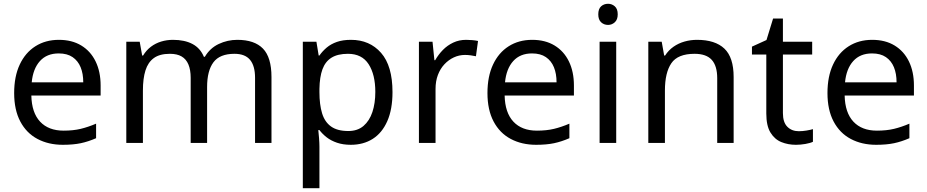

<svg xmlns="http://www.w3.org/2000/svg" viewBox="-20 -757 4912 1017"><path d="M292 -546Q361 -546 410.5 -516Q460 -486 486.5 -431.5Q513 -377 513 -304V-251H146Q148 -160 192.5 -112.5Q237 -65 317 -65Q368 -65 407.5 -74.5Q447 -84 489 -102V-25Q448 -7 408 1.5Q368 10 313 10Q237 10 178.5 -21Q120 -52 87.5 -113.5Q55 -175 55 -264Q55 -352 84.5 -415Q114 -478 167.5 -512Q221 -546 292 -546ZM291 -474Q228 -474 191.5 -433.5Q155 -393 148 -321H421Q421 -367 407 -401Q393 -435 364.5 -454.5Q336 -474 291 -474Z M1237 -546Q1328 -546 1373 -499.5Q1418 -453 1418 -349V0H1331V-345Q1331 -408 1304.5 -440Q1278 -472 1222 -472Q1144 -472 1110.5 -427Q1077 -382 1077 -296V0H990V-345Q990 -387 978 -415.5Q966 -444 942 -458Q918 -472 880 -472Q826 -472 795 -449.5Q764 -427 750.5 -384Q737 -341 737 -278V0H649V-536H720L733 -463H738Q755 -491 779.5 -509.5Q804 -528 834 -537Q864 -546 896 -546Q958 -546 999.5 -524Q1041 -502 1060 -456H1065Q1092 -502 1138.5 -524Q1185 -546 1237 -546Z M1839 -546Q1938 -546 1998.5 -477Q2059 -408 2059 -269Q2059 -178 2031.5 -115.5Q2004 -53 1954.5 -21.5Q1905 10 1838 10Q1797 10 1765 -1Q1733 -12 1710.5 -29.5Q1688 -47 1672 -68H1666Q1668 -51 1670 -25Q1672 1 1672 20V240H1584V-536H1656L1668 -463H1672Q1688 -486 1710.5 -505Q1733 -524 1764.5 -535Q1796 -546 1839 -546ZM1823 -472Q1769 -472 1736 -451.5Q1703 -431 1688 -390Q1673 -349 1672 -286V-269Q1672 -203 1686 -157Q1700 -111 1733.5 -87Q1767 -63 1825 -63Q1874 -63 1905.5 -90Q1937 -117 1952.5 -163.5Q1968 -210 1968 -270Q1968 -362 1932.5 -417Q1897 -472 1823 -472Z M2449 -546Q2464 -546 2481.5 -544.5Q2499 -543 2512 -540L2501 -459Q2488 -462 2472.5 -464Q2457 -466 2443 -466Q2412 -466 2384 -453Q2356 -440 2334 -416.5Q2312 -393 2299.5 -360Q2287 -327 2287 -286V0H2199V-536H2271L2281 -438H2285Q2302 -468 2326 -492.5Q2350 -517 2381 -531.5Q2412 -546 2449 -546Z M2799 -546Q2868 -546 2917.5 -516Q2967 -486 2993.5 -431.5Q3020 -377 3020 -304V-251H2653Q2655 -160 2699.5 -112.5Q2744 -65 2824 -65Q2875 -65 2914.5 -74.5Q2954 -84 2996 -102V-25Q2955 -7 2915 1.5Q2875 10 2820 10Q2744 10 2685.5 -21Q2627 -52 2594.5 -113.5Q2562 -175 2562 -264Q2562 -352 2591.5 -415Q2621 -478 2674.5 -512Q2728 -546 2799 -546ZM2798 -474Q2735 -474 2698.5 -433.5Q2662 -393 2655 -321H2928Q2928 -367 2914 -401Q2900 -435 2871.5 -454.5Q2843 -474 2798 -474Z M3244 -536V0H3156V-536ZM3201 -737Q3221 -737 3236.5 -723.5Q3252 -710 3252 -681Q3252 -653 3236.5 -639Q3221 -625 3201 -625Q3179 -625 3164 -639Q3149 -653 3149 -681Q3149 -710 3164 -723.5Q3179 -737 3201 -737Z M3672 -546Q3768 -546 3817 -499.5Q3866 -453 3866 -349V0H3779V-343Q3779 -408 3750 -440Q3721 -472 3659 -472Q3570 -472 3536 -422Q3502 -372 3502 -278V0H3414V-536H3485L3498 -463H3503Q3521 -491 3547.5 -509.5Q3574 -528 3606 -537Q3638 -546 3672 -546Z M4211 -62Q4231 -62 4252 -65.5Q4273 -69 4286 -73V-6Q4272 1 4246 5.5Q4220 10 4196 10Q4154 10 4118.5 -4.5Q4083 -19 4061 -55Q4039 -91 4039 -156V-468H3963V-510L4040 -545L4075 -659H4127V-536H4282V-468H4127V-158Q4127 -109 4150.5 -85.5Q4174 -62 4211 -62Z M4600 -546Q4669 -546 4718.5 -516Q4768 -486 4794.5 -431.5Q4821 -377 4821 -304V-251H4454Q4456 -160 4500.5 -112.5Q4545 -65 4625 -65Q4676 -65 4715.5 -74.5Q4755 -84 4797 -102V-25Q4756 -7 4716 1.5Q4676 10 4621 10Q4545 10 4486.5 -21Q4428 -52 4395.5 -113.5Q4363 -175 4363 -264Q4363 -352 4392.5 -415Q4422 -478 4475.5 -512Q4529 -546 4600 -546ZM4599 -474Q4536 -474 4499.5 -433.5Q4463 -393 4456 -321H4729Q4729 -367 4715 -401Q4701 -435 4672.5 -454.5Q4644 -474 4599 -474Z"/></svg>

Font: umalayalam85
Style: Book
Weight: 400
Designer: Jelle Bosma - Monotype Design Team
Foundry: Monotype Imaging Inc.
Version: Version 2.003